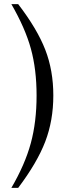

<svg xmlns="http://www.w3.org/2000/svg" viewBox="-20 -770 327 929"><path d="M35 139Q101 26 129 -77Q157 -180 157 -308Q157 -434 129.5 -534Q102 -634 35 -750H68Q160 -630 199 -529.5Q238 -429 238 -308Q238 -187 199 -85Q160 17 68 139Z"/></svg>

Font: Fahkwang Light
Style: Regular
Weight: 300
Version: Version 1.000; ttfautohint (v1.6)